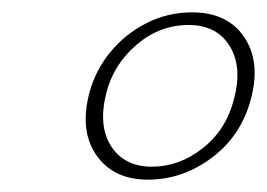

<svg xmlns="http://www.w3.org/2000/svg" viewBox="-20 -730 432 311"><path d="M291 -710Q348.5 -710 375.5 -670Q402.5 -630 386.5 -570Q371 -510.5 323.5 -474.8Q276 -439 219.5 -439Q163.5 -439 136 -478.8Q108.5 -518.5 125 -580.5Q135 -617 159.2 -646.2Q183.5 -675.5 217.8 -692.8Q252 -710 291 -710ZM285.5 -689.5Q239 -689.5 201.8 -658Q164.5 -626.5 152.5 -580.5Q138.5 -526.5 160 -493.2Q181.5 -460 226 -460Q270.5 -460 308.5 -490Q346.5 -520 359 -569.5Q373 -621.5 352 -655.5Q331 -689.5 285.5 -689.5Z"/></svg>

Font: Fraunces 72pt Soft Thin
Style: Italic
Weight: 100
Italic angle: -16°
Version: Version 1.000;[0bf87f6ff]